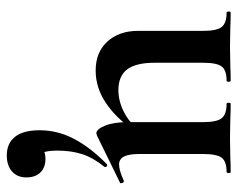

<svg xmlns="http://www.w3.org/2000/svg" viewBox="-87 -613 700 566"><g transform="rotate(-90 263.0 -330.0)"><path d="M162 -563Q162 -510 136.5 -461.5Q111 -413 62 -365Q61 -364 59 -364Q56 -364 54.5 -366.5Q53 -369 54 -372Q81 -405 91.5 -437.5Q102 -470 102 -510Q102 -538 97 -551.5Q92 -565 81 -574L118 -581Q119 -564 108 -555Q97 -546 78 -546Q52 -546 37.5 -561Q23 -576 23 -602Q23 -629 40.5 -644.5Q58 -660 88 -660Q123 -660 142.5 -636Q162 -612 162 -563ZM308 -12Q339 -12 350 -26.5Q361 -41 361 -81V-225Q361 -279 341.5 -305Q322 -331 280 -331Q249 -331 217.5 -315.5Q186 -300 168 -275L163 -287Q199 -339 243.5 -368.5Q288 -398 338 -398Q392 -398 423.5 -363.5Q455 -329 455 -273V-81Q455 -41 466.5 -26.5Q478 -12 509 -12Q512 -12 512 -6Q512 0 509 0Q483 0 468 -1L408 -2L350 -1Q334 0 308 0Q305 0 305 -6Q305 -12 308 -12ZM39 -12Q70 -12 81 -26.5Q92 -41 92 -81V-269Q92 -300 84.5 -314.5Q77 -329 61 -329Q44 -329 13 -315H11Q8 -315 6.5 -320Q5 -325 7 -326L146 -394Q152 -396 153 -396Q165 -396 175.5 -370.5Q186 -345 186 -303V-81Q186 -41 197.5 -26.5Q209 -12 240 -12Q243 -12 243 -6Q243 0 240 0Q214 0 199 -1L139 -2L80 -1Q65 0 39 0Q36 0 36 -6Q36 -12 39 -12Z"/></g></svg>

Font: Cormorant Infant
Style: Bold
Weight: 700
Designer: Christian Thalmann (Catharsis Fonts)
Foundry: Catharsis Fonts
Version: Version 4.000